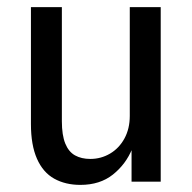

<svg xmlns="http://www.w3.org/2000/svg" viewBox="-20 -511 541 540"><path d="M206 9Q164 9 132.5 -8.5Q101 -26 84 -64.5Q67 -103 67 -162V-491H154V-170Q154 -131 163.5 -107.5Q173 -84 191 -74Q209 -64 234 -64Q264 -64 289.5 -79Q315 -94 330 -121.5Q345 -149 345 -185V-491H432V0H350V-93H352Q334 -49 297.5 -20Q261 9 206 9Z"/></svg>

Font: Nunito Sans 10pt Condensed Medium
Style: Regular
Weight: 500
Width: 3
Designer: Vernon Adams
Foundry: Vernon Adams
Version: Version 3.101;gftools[0.9.27]